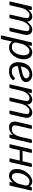

<svg xmlns="http://www.w3.org/2000/svg" viewBox="1793 -2354 756 4382"><g transform="rotate(90 2171.0 -163.0)"><path d="M32.7 0Q10.7 0 15.6 -22L124 -490.7Q128.9 -512.7 150.9 -512.7H191.9Q213.9 -512.7 209 -490.7L195.8 -432.1H197.8Q226.6 -467.3 270.3 -494.1Q314 -521 357.9 -521Q411.6 -521 442.1 -487.1Q472.7 -453.1 472.7 -406.7H474.6Q505.4 -446.8 552.5 -483.9Q599.6 -521 655.8 -521Q724.1 -521 756.8 -470.9Q789.6 -420.9 769.5 -334L697.3 -22Q692.4 0 670.4 0H628.4Q606.4 0 611.3 -22L677.2 -305.7Q699.2 -400.9 683.6 -429.2Q668 -457.5 614.3 -457.5Q570.3 -457.5 521.7 -398.7Q473.1 -339.8 457 -270.5L399.4 -22Q394.5 0 372.6 0H330.6Q308.6 0 313.5 -22L379.4 -305.7Q401.4 -400.9 385.7 -429.2Q370.1 -457.5 316.4 -457.5Q272.5 -457.5 224.4 -400.6Q176.3 -343.8 159.2 -270.5L101.6 -22Q96.7 0 74.7 0Z M807.1 195.3Q785.2 195.3 790 173.3L943.4 -490.7Q948.2 -512.7 970.2 -512.7H1011.2Q1029.3 -512.7 1025.4 -490.7L1014.6 -432.1H1015.6Q1037.1 -470.7 1082.5 -495.8Q1127.9 -521 1167 -521Q1259.8 -521 1296.1 -464.1Q1332.5 -407.2 1332.5 -327.6Q1332.5 -203.1 1253.9 -97.4Q1175.3 8.3 1068.8 8.3Q1014.6 8.3 984.4 -8.1Q954.1 -24.4 929.2 -57.6H928.2Q926.3 -43.9 922.4 -27.8L876 173.3Q871.1 195.3 849.1 195.3ZM948.7 -141.6Q953.6 -92.8 980.5 -74Q1007.3 -55.2 1062 -55.2Q1136.2 -55.2 1189 -137.9Q1241.7 -220.7 1241.7 -331.1Q1241.7 -381.8 1219.7 -419.7Q1197.8 -457.5 1142.6 -457.5Q1094.7 -457.5 1045.2 -400.1Q995.6 -342.8 980.5 -278.3Z M1398.9 -193.4Q1398.9 -339.8 1475.3 -430.4Q1551.8 -521 1684.1 -521Q1759.8 -521 1806.4 -477.8Q1853 -434.6 1853 -379.9Q1853 -307.6 1783.9 -273.4Q1714.8 -239.3 1612.8 -218.8L1492.7 -194.8Q1489.7 -176.3 1489.7 -175.3Q1489.7 -127 1516.1 -91.3Q1542.5 -55.7 1608.4 -55.7Q1664.6 -55.7 1698.7 -76.2Q1732.9 -96.7 1745.1 -113.3Q1762.2 -136.2 1775.9 -123.5L1804.7 -98.6Q1814 -90.3 1801.8 -71.3Q1790.5 -53.7 1741.2 -22.7Q1691.9 8.3 1596.7 8.3Q1492.7 8.3 1445.8 -52Q1398.9 -112.3 1398.9 -193.4ZM1495.1 -262.7 1595.2 -282.2Q1663.6 -295.4 1715.3 -318.6Q1767.1 -341.8 1767.1 -383.8Q1767.1 -417 1737.1 -437.3Q1707 -457.5 1668 -457.5Q1608.9 -457.5 1562.7 -412.6Q1516.6 -367.7 1495.1 -262.7Z M1924.8 0Q1902.8 0 1907.7 -22L2016.1 -490.7Q2021 -512.7 2043 -512.7H2084Q2106 -512.7 2101.1 -490.7L2087.9 -432.1H2089.8Q2118.7 -467.3 2162.4 -494.1Q2206.1 -521 2250 -521Q2303.7 -521 2334.2 -487.1Q2364.7 -453.1 2364.7 -406.7H2366.7Q2397.5 -446.8 2444.6 -483.9Q2491.7 -521 2547.9 -521Q2616.2 -521 2648.9 -470.9Q2681.6 -420.9 2661.6 -334L2589.4 -22Q2584.5 0 2562.5 0H2520.5Q2498.5 0 2503.4 -22L2569.3 -305.7Q2591.3 -400.9 2575.7 -429.2Q2560.1 -457.5 2506.3 -457.5Q2462.4 -457.5 2413.8 -398.7Q2365.2 -339.8 2349.1 -270.5L2291.5 -22Q2286.6 0 2264.6 0H2222.7Q2200.7 0 2205.6 -22L2271.5 -305.7Q2293.5 -400.9 2277.8 -429.2Q2262.2 -457.5 2208.5 -457.5Q2164.6 -457.5 2116.5 -400.6Q2068.4 -343.8 2051.3 -270.5L1993.7 -22Q1988.8 0 1966.8 0Z M2762.2 -178.7 2834.5 -490.7Q2839.4 -512.7 2861.3 -512.7H2903.3Q2925.3 -512.7 2920.4 -490.7L2854 -202.1Q2832 -106 2855.5 -80.6Q2878.9 -55.2 2930.2 -55.2Q3002 -55.2 3042.5 -112.1Q3083 -168.9 3100.1 -242.2L3157.7 -490.7Q3162.6 -512.7 3184.6 -512.7H3226.6Q3248.5 -512.7 3243.7 -490.7L3135.3 -22Q3130.4 0 3108.4 0H3067.4Q3045.4 0 3050.3 -22L3064 -80.6H3062Q3033.2 -44.9 2986.6 -18.3Q2939.9 8.3 2883.8 8.3Q2805.7 8.3 2773.9 -41.7Q2742.2 -91.8 2762.2 -178.7Z M3291 0Q3269 0 3273.9 -22L3382.3 -490.7Q3387.2 -512.7 3409.2 -512.7H3451.2Q3473.1 -512.7 3468.3 -490.7L3424.3 -299.8H3660.6L3704.6 -490.7Q3709.5 -512.7 3731.4 -512.7H3773.4Q3795.4 -512.7 3790.5 -490.7L3682.1 -22Q3677.2 0 3655.3 0H3613.3Q3591.3 0 3596.2 -22L3645.5 -235.4H3409.2L3359.9 -22Q3355 0 3333 0Z M3837.4 -165.5Q3837.4 -299.8 3928.5 -410.4Q4019.5 -521 4119.6 -521Q4163.6 -521 4191.9 -502.7Q4220.2 -484.4 4233.9 -460H4234.9L4245.1 -490.7Q4252.4 -512.7 4269 -512.7H4310.1Q4332 -512.7 4327.1 -490.7L4218.8 -22Q4213.9 0 4191.9 0H4152.3Q4130.9 0 4135.3 -22L4147.5 -80.6H4146.5Q4122.6 -48.8 4082.8 -20.3Q4043 8.3 3994.1 8.3Q3923.3 8.3 3880.4 -34.4Q3837.4 -77.1 3837.4 -165.5ZM3928.2 -162.1Q3928.2 -129.9 3945.6 -92.5Q3962.9 -55.2 4016.6 -55.2Q4060.5 -55.2 4113.8 -113.3Q4167 -171.4 4181.6 -234.4L4214.4 -376Q4214.4 -419.9 4186.3 -438.7Q4158.2 -457.5 4116.7 -457.5Q4048.3 -457.5 3988.3 -369.9Q3928.2 -282.2 3928.2 -162.1Z"/></g></svg>

Font: Istok
Style: Italic
Weight: 500
Italic angle: -13°
Designer: Andrey V. Panov
Foundry: Andrey V. Panov
Version: Version 1.0.3